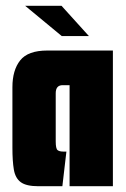

<svg xmlns="http://www.w3.org/2000/svg" viewBox="-20 -645 436 665"><path d="M113 0Q71 0 52 -14Q33 -28 28 -57.5Q23 -87 23 -133V-343Q23 -402 50 -436Q77 -470 144 -470H371V0H221V-350H197Q173 -350 173 -322V-155Q173 -130 179.5 -125Q186 -120 199 -120H210L196 0ZM194 -520 67 -625H193L288 -520Z"/></svg>

Font: Smooch Sans Black
Style: Regular
Weight: 900
Designer: Robert E. Leuschke
Foundry: Robert E. Leuschke
Version: Version 1.010; ttfautohint (v1.8.3)